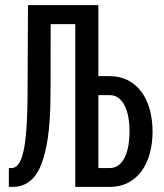

<svg xmlns="http://www.w3.org/2000/svg" viewBox="-20 -731 640 751"><path d="M364.7 -710.9H89.4L87.9 -377Q87.9 -343.3 87.2 -313Q86.4 -282.7 85 -256.3Q83.5 -226.6 81.1 -201.2Q78.6 -175.8 75.2 -155.8Q71.8 -137.2 67.6 -122.8Q63.5 -108.4 58.1 -98.6Q51.8 -86.4 43.5 -80.1Q35.2 -73.7 25.4 -73.7H14.6V0H30.3Q57.6 0 79.3 -11.2Q101.1 -22.5 117.7 -43.9Q130.4 -60.5 140.1 -84.5Q149.9 -108.4 156.7 -137.7Q163.1 -163.1 167.2 -192.6Q171.4 -222.2 173.8 -255.9Q175.8 -283.2 176.8 -313.7Q177.7 -344.2 177.7 -377L178.2 -636.7H274.4V0H409.2Q450.2 0 481.7 -16.6Q513.2 -33.2 534.2 -62.5Q555.2 -91.3 565.9 -130.9Q576.7 -170.4 576.7 -216.3Q576.7 -262.2 565.9 -301.8Q555.2 -341.3 534.2 -370.6Q513.2 -399.4 481.7 -416.3Q450.2 -433.1 409.2 -433.1H364.7ZM364.7 -358.9H409.2Q430.2 -358.9 445.1 -346.7Q460 -334.5 469.2 -314.5Q478.5 -294.4 482.7 -269Q486.8 -243.7 486.8 -217.3Q486.8 -190.4 482.7 -164.8Q478.5 -139.2 469.7 -119.1Q460.4 -98.6 445.6 -86.2Q430.7 -73.7 409.2 -73.7H364.7Z"/></svg>

Font: Roboto Mono
Style: Regular
Weight: 400
Monospace: yes
Designer: Google
Version: Version 3.000